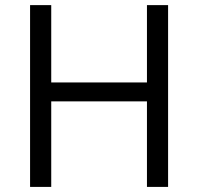

<svg xmlns="http://www.w3.org/2000/svg" viewBox="-20 -734 778 754"><path d="M640.1 0H557.1V-335.9H181.2V0H98.1V-713.9H181.2V-410.2H557.1V-713.9H640.1Z"/></svg>

Font: WebKoruri
Style: Regular
Weight: 400
Foundry: lindwurm / mohemohe
Version: Version 1.00